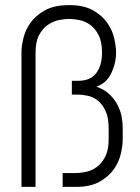

<svg xmlns="http://www.w3.org/2000/svg" viewBox="-20 -731 546 751"><path d="M460 -186Q460 -163 453 -131Q446 -99 426 -70Q406 -41 370 -20.5Q334 0 277 0H225V-54H275Q293 -54 315.5 -58.5Q338 -63 358 -77.5Q378 -92 391.5 -118Q405 -144 405 -186V-229Q405 -272 392.5 -298Q380 -324 362 -338Q344 -352 323 -356.5Q302 -361 284 -361H261V-415H283H287Q333 -415 356 -444.5Q379 -474 379 -525Q379 -568 365.5 -594Q352 -620 332.5 -634Q313 -648 290.5 -652.5Q268 -657 251 -657Q233 -657 210.5 -652.5Q188 -648 167.5 -634Q147 -620 133 -594Q119 -568 119 -525V0H64V-528Q64 -550 71.5 -581.5Q79 -613 99 -641.5Q119 -670 155.5 -690.5Q192 -711 251 -711Q308 -711 344 -690.5Q380 -670 400 -641Q420 -612 427 -580Q434 -548 434 -526Q434 -484 415.5 -445Q397 -406 357 -392Q391 -380 411 -359.5Q431 -339 442 -316Q453 -293 456.5 -270.5Q460 -248 460 -232V-186Z"/></svg>

Font: Marvel
Style: Regular
Weight: 400
Designer: Carolina Trebol
Foundry: Carolina Trebol
Version: Version 1.001